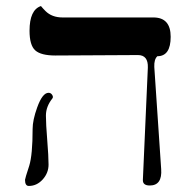

<svg xmlns="http://www.w3.org/2000/svg" viewBox="-20 -613 615 641"><path d="M505.4 -425.3Q494.1 -415 495.1 -389.6L518.1 -48.3Q522 6.3 480 6.3Q456.1 6.3 457 -12.7L473.6 -387.2Q475.1 -429.2 440.4 -429.2L165 -427.7Q116.7 -427.7 97.7 -444.8Q78.6 -461.9 78.6 -510.3Q78.6 -580.1 116.7 -592.8Q123 -585 131.8 -576.2Q153.3 -554.7 189 -554.7H491.2Q549.8 -555.2 549.8 -490.2Q549.8 -425.3 505.4 -425.3ZM154.8 -284.2Q133.3 -257.3 133.3 -227.1Q133.3 -199.2 137.7 -145.3Q142.1 -91.3 142.1 -63.5Q142.1 -35.6 122.6 -13.9Q103 7.8 76.2 7.8Q63.5 7.8 63.5 -12.7Q63.5 -16.6 77.6 -59.6Q88.9 -96.2 88.9 -182.6Q88.9 -211.9 104 -253.9Q121.6 -303.2 142.1 -303.2Q149.9 -303.2 154.3 -296.1Q158.7 -289.1 154.8 -284.2Z"/></svg>

Font: Accordance
Style: Italic
Weight: 400
Italic angle: -11°
Version: Version 1.2 (build January 31, 2020) Miklal Software Solutio